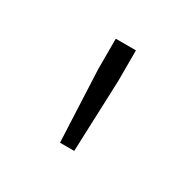

<svg xmlns="http://www.w3.org/2000/svg" viewBox="-68 -833 366 363"><g transform="rotate(30 115.5 -651.5)"><path d="M92 -696V-763H136V-696L130 -540H99Z"/></g></svg>

Font: Kinto Sans Thin
Style: Regular
Weight: 100
Designer: Authors: Ryoko NISHIZUKA  (kana & ideographs); Paul D. Hunt (Latin, Greek & Cyrillic); Wenlong ZHANG  (bopomofo); Sandol
Foundry: Adobe Systems Incorporated, ookami Inc.
Version: Version 0.001